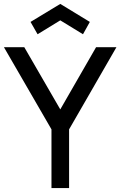

<svg xmlns="http://www.w3.org/2000/svg" viewBox="-20 -961 615 981"><path d="M172 -786 136 -849 288 -941 439 -849 404 -786 288 -857ZM243 0V-300L0 -720H104L288 -402L471 -720H575L333 -300V0Z"/></svg>

Font: Manrope Medium
Style: Medium
Weight: 500
Designer: Mikhail Sharanda
Foundry: Mikhail Sharanda
Version: Version 4.000;hotconv 1.0.109;makeotfexe 2.5.65596